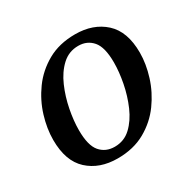

<svg xmlns="http://www.w3.org/2000/svg" viewBox="-127 -682 838 828"><g transform="rotate(-30 291.5 -268.0)"><path d="M235 10Q145 10 89 -41.5Q33 -93 33 -198Q33 -254 51.5 -314.5Q70 -375 108 -427.5Q146 -480 204.5 -513Q263 -546 342 -546Q432 -546 488.5 -494.5Q545 -443 545 -338Q545 -282 526 -221.5Q507 -161 469 -108.5Q431 -56 372.5 -23Q314 10 235 10ZM249 -40Q296 -40 329.5 -71.5Q363 -103 384.5 -152.5Q406 -202 416.5 -256.5Q427 -311 427 -357Q427 -433 400 -464.5Q373 -496 329 -496Q282 -496 248 -464.5Q214 -433 192.5 -383.5Q171 -334 160.5 -279.5Q150 -225 150 -179Q150 -103 177 -71.5Q204 -40 249 -40Z"/></g></svg>

Font: Noto Serif Medium
Style: Italic
Weight: 500
Italic angle: -12°
Designer: Monotype Design Team
Foundry: Monotype Imaging Inc.
Version: Version 2.014; ttfautohint (v1.8.4.7-5d5b)